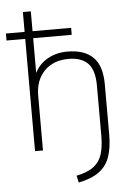

<svg xmlns="http://www.w3.org/2000/svg" viewBox="-69 -781 703 1012"><g transform="rotate(-5 283.0 -275.5)"><path d="M306 185 298 148Q357 136 389 111.5Q421 87 433.5 47.5Q446 8 446 -49V-315Q446 -398 411.5 -433.5Q377 -469 309 -469Q228 -469 180.5 -420Q133 -371 133 -289V0H91V-594H-8V-631H91V-736H133V-631H337V-594H133V-385H123Q142 -444 191.5 -476Q241 -508 306 -508Q396 -508 442 -462.5Q488 -417 488 -319V-53Q488 16 471.5 64Q455 112 415 141.5Q375 171 306 185Z"/></g></svg>

Font: Mulish ExtraLight
Style: Regular
Weight: 200
Designer: Vernon Adams
Foundry: Vernon Adams
Version: Version 3.603